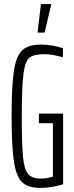

<svg xmlns="http://www.w3.org/2000/svg" viewBox="-20 -915 361 943"><path d="M37 -344Q37 -496 48.5 -569Q60 -642 90 -669Q120 -696 183 -696Q209 -696 238.5 -691Q268 -686 289 -678V-634Q233 -649 200 -649Q147 -649 125.5 -632.5Q104 -616 95.5 -554.5Q87 -493 87 -344Q87 -205 93 -144Q99 -83 118 -60.5Q137 -38 180 -38Q214 -38 240 -48V-310H171V-357H290V-10Q265 -2 235 3Q205 8 180 8Q120 8 90.5 -18Q61 -44 49 -117.5Q37 -191 37 -344ZM165 -755V-760L181 -895H231V-890L199 -755Z"/></svg>

Font: Saira Ultra Condensed Light
Style: Regular
Weight: 300
Width: 1
Designer: Hector Gatti with collaboration of the Omnibus-Type team
Foundry: Omnibus-Type
Version: Version 1.001; ttfautohint (v1.8)